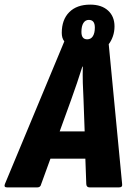

<svg xmlns="http://www.w3.org/2000/svg" viewBox="-48 -810 575 830"><path d="M-18 0Q-32 0 -27 -14L230 -631Q224 -639 221.5 -648Q219 -657 219 -668Q219 -725 251.5 -757.5Q284 -790 342 -790Q391 -790 419 -764.5Q447 -739 447 -696Q447 -673 440 -653Q433 -633 422 -619L480 -14Q482 0 467 0H339Q326 0 325 -14L321 -124H170L130 -14Q127 0 114 0ZM210 -242H318L313 -381Q311 -416 310 -451.5Q309 -487 310 -522H308Q297 -487 285 -451.5Q273 -416 260 -380ZM329 -640Q345 -640 353.5 -653.5Q362 -667 362 -691Q362 -724 336 -724Q321 -724 312.5 -710.5Q304 -697 304 -672Q304 -640 329 -640Z"/></svg>

Font: Sofia Sans Condensed Black
Style: Italic
Weight: 900
Italic angle: -9°
Version: Version 4.100